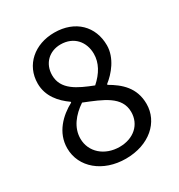

<svg xmlns="http://www.w3.org/2000/svg" viewBox="-160 -757 816 876"><g transform="rotate(-30 248.5 -319.0)"><path d="M250 12C374 12 456 -63 456 -158C456 -244 402 -289 345 -322V-326C384 -356 433 -413 433 -480C433 -579 364 -650 253 -650C150 -650 72 -584 72 -486C72 -419 114 -372 161 -339V-335C101 -303 41 -246 41 -163C41 -62 130 12 250 12ZM295 -348C218 -378 148 -410 148 -486C148 -548 192 -589 251 -589C321 -589 362 -539 362 -476C362 -429 338 -386 295 -348ZM252 -49C174 -49 115 -100 115 -171C115 -229 153 -276 204 -310C296 -273 377 -243 377 -161C377 -95 326 -49 252 -49Z"/></g></svg>

Font: Giro Sans Regular
Style: Regular
Weight: 400
Designer: Paul D. Hunt
Foundry: Adobe Systems Incorporated
Version: Version 1.000;PS 1.0;hotconv 1.0.88;makeotf.lib2.5.647800